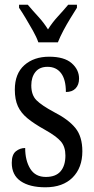

<svg xmlns="http://www.w3.org/2000/svg" viewBox="-20 -786 401 816"><path d="M173 10Q106 10 68 -16Q30 -42 30 -94Q30 -129 47.5 -143Q65 -157 87 -157Q87 -104 108.5 -69Q130 -34 175 -34Q217 -34 237.5 -58Q258 -82 258 -125Q258 -162 239 -184.5Q220 -207 170 -235Q125 -260 97 -283Q69 -306 56 -334.5Q43 -363 43 -405Q43 -473 83.5 -509Q124 -545 189 -545Q253 -545 284.5 -517.5Q316 -490 316 -452Q316 -426 301.5 -410.5Q287 -395 260 -395Q260 -448 239.5 -475Q219 -502 182 -502Q148 -502 130.5 -480Q113 -458 113 -423Q113 -382 135 -360Q157 -338 209 -310Q270 -279 300 -242.5Q330 -206 330 -143Q330 -73 288.5 -31.5Q247 10 173 10ZM143 -606Q135 -629 120 -655.5Q105 -682 89.5 -708Q74 -734 61 -753V-766H98Q119 -741 142.5 -715.5Q166 -690 184 -661Q202 -690 225.5 -715.5Q249 -741 270 -766H307V-753Q295 -734 279 -708Q263 -682 249 -655.5Q235 -629 226 -606Z"/></svg>

Font: Noto Serif Tamil ExtraCondensed
Style: Regular
Weight: 400
Width: 2
Designer: Indian Type Foundry, Tom Grace, and the Monotype Design Team
Foundry: Monotype Imaging Inc.
Version: Version 2.004; ttfautohint (v1.8.4.7-5d5b)